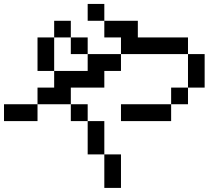

<svg xmlns="http://www.w3.org/2000/svg" viewBox="-20 -796 1040 957"><path d="M583 -192.4V-276.4H833V-192.4ZM417 -692.4V-776.4H500V-692.4ZM167 -442.4V-609.4H250V-692.4H333V-609.4H417V-526.4H333V-609.4H250V-442.4ZM0 -192.4V-276.4H167V-192.4ZM917 -359.4V-276.4H833V-359.4ZM917 -359.4V-526.4H1000V-359.4ZM917 -526.4H583V-609.4H500V-692.4H667V-609.4H917ZM500 -26.4H417V-192.4H333V-276.4H167V-359.4H250V-442.4H417V-526.4H583V-442.4H500V-359.4H333V-276.4H417V-192.4H500ZM500 -26.4H583V140.6H500Z"/></svg>

Font: KH Dot Kodenmachou 12
Style: Regular
Weight: 400
Designer: Original version for X68000 by Keitarou Hiraki (http://hp.vector.co.jp/authors/VA000874/) / TrueType conversion by Homem
Version: Version 1.00.20150527